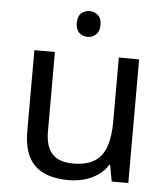

<svg xmlns="http://www.w3.org/2000/svg" viewBox="-53 -772 723 829"><g transform="rotate(5 309.0 -357.5)"><path d="M303 -725Q323 -725 338.5 -711.5Q354 -698 354 -669Q354 -641 338.5 -627Q323 -613 303 -613Q281 -613 266 -627Q251 -641 251 -669Q251 -698 266 -711.5Q281 -725 303 -725ZM533 -536V0H461L448 -71H444Q427 -43 400 -25Q373 -7 341 1.5Q309 10 274 10Q210 10 166.5 -10.5Q123 -31 101 -74Q79 -117 79 -185V-536H168V-191Q168 -127 197 -95Q226 -63 287 -63Q347 -63 381.5 -85.5Q416 -108 430.5 -151.5Q445 -195 445 -257V-536Z"/></g></svg>

Font: odia115
Style: Regular
Weight: 400
Designer: Amélie Bonet and Sol Matas
Foundry: Google LLC
Version: Version 2.003